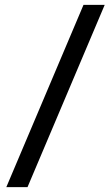

<svg xmlns="http://www.w3.org/2000/svg" viewBox="-20 -684 457 787"><path d="M322.3 -664.1H409.2L92.8 83H5.9Z"/></svg>

Font: Inder
Style: Regular
Weight: 400
Designer: Irina Smirnova
Foundry: Irina Smirnova
Version: Version 1.001